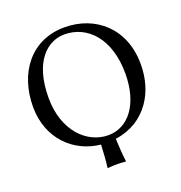

<svg xmlns="http://www.w3.org/2000/svg" viewBox="-141 -780 984 1042"><g transform="rotate(-20 351.0 -258.5)"><path d="M666 -329C666 -536 523 -658 344 -658C150 -658 37 -504 37 -310C37 -127 160 -8 314 8C312 57 309 101 304 138L305 141C305 141 322 138 357 138C391 138 408 141 408 141L410 138C405 99 402 55 400 6C488 -6 558 -50 604 -116C644 -173 666 -245 666 -329ZM331 -622C463 -622 570 -512 570 -310C570 -131 484 -26 370 -26C248 -26 133 -135 133 -327C133 -537 232 -622 331 -622Z"/></g></svg>

Font: Libertinus Serif
Style: Regular
Weight: 400
Designer: Philipp H. Poll, Khaled Hosny
Foundry: Caleb Maclennan
Version: Version 7.050;RELEASE